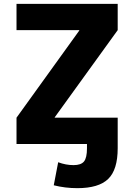

<svg xmlns="http://www.w3.org/2000/svg" viewBox="-20 -750 699 1000"><path d="M66 -730H593V-593L265 -139V-137H593V-68V0V22Q593 134 543.5 182Q494 230 383 230Q319 230 260 215L283 95Q323 110 363 110Q402 110 417.5 91Q433 72 433 22V0H66V-137L393 -591V-593H66Z"/></svg>

Font: Mplus 1p ExtraBold
Style: Regular
Weight: 800
Version: Version 1.061